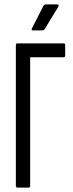

<svg xmlns="http://www.w3.org/2000/svg" viewBox="-20 -852 333 872"><path d="M59 0Q52 0 52 -9V-646Q52 -655 58 -655H270Q276 -655 276 -646V-601Q276 -592 270 -592H117V-9Q117 0 110 0ZM129 -714Q125 -714 124 -716.5Q123 -719 125 -723L177 -825Q182 -832 188 -832H240Q245 -832 246 -828.5Q247 -825 244 -820L183 -720Q181 -714 171 -714Z"/></svg>

Font: Sofia Sans Extra Condensed
Style: Regular
Weight: 400
Designer: Botio Nikoltchev, Ani Petrova
Foundry: lettersoup
Version: Version 4.101